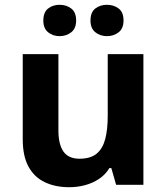

<svg xmlns="http://www.w3.org/2000/svg" viewBox="-20 -772 697 802"><path d="M579 -546V0H465L445 -70H437Q420 -42 393.5 -24.5Q367 -7 335 1.5Q303 10 269 10Q211 10 167 -11Q123 -32 99 -76Q75 -120 75 -190V-546H224V-227Q224 -169 245 -139Q266 -109 312 -109Q358 -109 383.5 -130Q409 -151 419.5 -191Q430 -231 430 -289V-546ZM161 -686Q161 -721 181 -736.5Q201 -752 228.9 -752Q256.8 -752 277.4 -736.6Q298 -721.2 298 -686.4Q298 -653 277.4 -637Q256.8 -621 228.9 -621Q201 -621 181 -637.2Q161 -653.5 161 -686ZM358 -686Q358 -721 378.1 -736.5Q398.3 -752 426.6 -752Q455 -752 475.5 -736.6Q496 -721.2 496 -686.4Q496 -653 475.4 -637Q454.9 -621 427 -621Q398.5 -621 378.3 -637.2Q358 -653.5 358 -686Z"/></svg>

Font: Noto Sans Devanagari
Style: Regular
Weight: 400
Designer: Jelle Bosma - Monotype Design Team
Foundry: Monotype Imaging Inc.
Version: Version 2.003